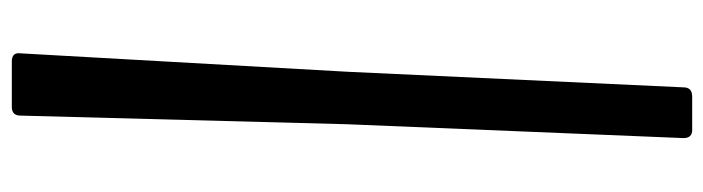

<svg xmlns="http://www.w3.org/2000/svg" viewBox="-464 -520 1220 333"><g transform="rotate(90 146.5 -354.0)"><path d="M196 -346 181 221Q181 236 166 236H87Q71 236 73 221L105 -347L132 -929Q132 -944 148 -944H206Q220 -944 220 -929Z"/></g></svg>

Font: OpenDyslexic 3
Style: Regular
Weight: 400
Designer: Abelardo Gonzalez
Version: Version 1.000;PS 001.001;hotconv 1.0.56